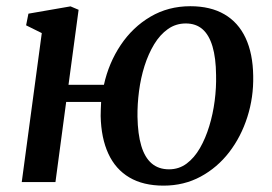

<svg xmlns="http://www.w3.org/2000/svg" viewBox="-20 -586 874 618"><path d="M200.5 -313H314.5Q330 -383.5 368.5 -441Q407 -498.5 464.2 -532.2Q521.5 -566 592.5 -566Q657.5 -566 702.2 -540Q747 -514 770.5 -463.8Q794 -413.5 795 -342Q796.5 -273 776.2 -209.5Q756 -146 717.8 -96.2Q679.5 -46.5 625.8 -17.5Q572 11.5 506.5 11.5Q441 11.5 396.5 -14.8Q352 -41 328.8 -91.2Q305.5 -141.5 304 -212.5Q304 -224 304.5 -235.5Q305 -247 305.5 -258H193L158.5 0H50L114.5 -479.5L64 -504.5L71.5 -542L207 -565.5L233 -554.5ZM578 -510.5Q546 -510.5 520.5 -492.5Q495 -474.5 476.2 -443.5Q457.5 -412.5 445.2 -373.8Q433 -335 427.5 -292.8Q422 -250.5 422.5 -210.5Q423.5 -154 434.8 -116.5Q446 -79 468.2 -60Q490.5 -41 524 -41Q556 -41 580.8 -59.5Q605.5 -78 623.5 -109.2Q641.5 -140.5 653.5 -179.8Q665.5 -219 671 -261.5Q676.5 -304 675.5 -344Q675 -399.5 664 -436.5Q653 -473.5 631.8 -492Q610.5 -510.5 578 -510.5Z"/></svg>

Font: Merriweather 24pt Medium
Style: Italic
Weight: 500
Italic angle: -7.8°
Version: Version 2.101